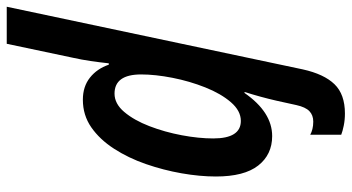

<svg xmlns="http://www.w3.org/2000/svg" viewBox="-303 -551 1044 570"><g transform="rotate(90 219.0 -266.0)"><path d="M140 -643Q154 -706 184 -737Q214 -768 271 -768Q290 -768 307 -764.5Q324 -761 334 -757V-665Q327 -669 317 -671.5Q307 -674 295 -674Q276 -674 264 -662.5Q252 -651 246 -624L233 -565Q222 -517 207 -470H210Q267 -552 338 -552Q393 -552 425.5 -510.5Q458 -469 458 -385Q458 -337 448.5 -283Q439 -229 421 -177Q403 -125 375.5 -82.5Q348 -40 312 -15Q276 10 230 10Q191 10 164.5 -11Q138 -32 126 -67H122Q119 -39 115 -12Q111 15 106 37L64 236H-46ZM212 -84Q242 -84 266.5 -113Q291 -142 308.5 -187.5Q326 -233 335.5 -283.5Q345 -334 345 -377Q345 -459 293 -459Q263 -459 237.5 -429.5Q212 -400 193.5 -353.5Q175 -307 165 -256Q155 -205 155 -163Q155 -84 212 -84Z"/></g></svg>

Font: Noto Sans Condensed SemiBold
Style: Italic
Weight: 600
Width: 3
Italic angle: -12°
Designer: Monotype Design Team
Foundry: Monotype Imaging Inc.
Version: Version 2.013; ttfautohint (v1.8.4.7-5d5b)